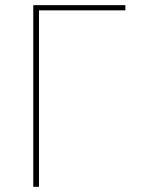

<svg xmlns="http://www.w3.org/2000/svg" viewBox="-20 -718 546 738"><path d="M107.9 0V-698.2H461.9V-678.2H129.9V0Z"/></svg>

Font: Anuphan Thin
Style: Regular
Weight: 250
Designer: Mike Abbink, Paul van der Laan, Pieter van Rosmalen, Mint Tantisuwanna
Foundry: Bold Monday; Cadson Demak
Version: Version 3.002;hotconv 1.0.109;makeotfexe 2.5.65596